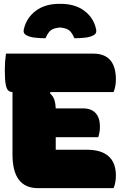

<svg xmlns="http://www.w3.org/2000/svg" viewBox="-20 -979 640 999"><path d="M217 -780Q183 -780 157.5 -783.5Q132 -787 115 -797Q99 -806 104 -827Q118 -887 166.5 -923Q215 -959 288 -959H296Q370 -959 418.5 -923Q467 -887 480 -827Q485 -806 469 -797Q452 -787 427 -783.5Q402 -780 367 -780Q355 -809 340 -821Q325 -833 292 -836Q259 -833 244 -821Q229 -809 217 -780ZM178 0Q45 0 45 -175V-500Q34 -500 24.5 -507Q15 -514 10 -538.5Q5 -563 5 -615Q5 -658 11 -700H465Q583 -700 583 -565Q583 -530 571 -500H243L240 -494Q258 -476 263.5 -458Q269 -440 270 -415H413Q455 -415 477.5 -390.5Q500 -366 500 -320Q500 -292 491 -265H270V-200H430Q583 -200 583 -65Q583 -29 571 0Z"/></svg>

Font: Recursive Mn Csl St XBk
Style: Regular
Weight: 1000
Monospace: yes
Version: Version 1.079;hotconv 1.0.112;makeotfexe 2.5.65598; ttfautoh